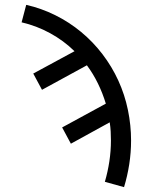

<svg xmlns="http://www.w3.org/2000/svg" viewBox="-20 -548 640 791"><path d="M491 223 412 201Q424 160 430.5 117Q437 74 437 31Q437 12 436 -6.5Q435 -25 432 -44L272 44L236 -23L416 -121Q403 -164 383.5 -204Q364 -244 338 -279L153 -178L117 -245L287 -337Q242 -381 186 -411.5Q130 -442 69 -456L88 -528Q150 -514 207.5 -485.5Q265 -457 314 -416.5Q363 -376 402 -325Q441 -274 467.5 -216Q494 -158 507 -95Q520 -32 520 31Q520 80 512.5 128.5Q505 177 491 223Z"/></svg>

Font: Iosevka Meiseki Sans
Style: Regular
Weight: 400
Monospace: yes
Designer: Belleve Invis
Foundry: Belleve Invis
Version: Version 11.2.6; ttfautohint (v1.8.4)